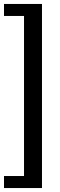

<svg xmlns="http://www.w3.org/2000/svg" viewBox="-20 -760 300 960"><path d="M0 120.1H100.1V-680.2H0V-740.2H189.9V180.2H0Z"/></svg>

Font: 
Style: .
Weight: 400
Designer: Jovanny Lemonad
Foundry: Jovanny Lemonad
Version: Version 1.002